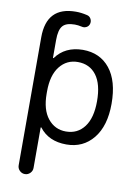

<svg xmlns="http://www.w3.org/2000/svg" viewBox="-102 -831 779 1093"><g transform="rotate(10 287.5 -284.5)"><path d="M453.1 -283.2Q453.1 -381.8 414.6 -433.1Q376 -484.4 307.6 -484.4Q243.2 -484.4 203.1 -433.6Q163.1 -382.8 163.1 -290V-276.4Q163.1 -183.6 203.6 -133.3Q244.1 -83 307.6 -83Q375 -83 414.1 -134.8Q453.1 -186.5 453.1 -283.2ZM77.1 153.3V-586.9Q77.1 -764.6 247.1 -764.6Q277.3 -764.6 310.5 -756.8Q326.2 -753.9 334 -740.2Q341.8 -726.6 337.9 -710.9Q334 -696.3 320.8 -689.5Q307.6 -682.6 293 -686.5Q271.5 -691.4 252.9 -691.4Q203.1 -691.4 183.1 -668Q163.1 -644.5 163.1 -586.9V-484.4Q163.1 -482.4 164.6 -481.9Q166 -481.4 167 -482.4Q220.7 -556.6 323.2 -557.6Q422.9 -557.6 480 -486.3Q537.1 -415 537.1 -283.2Q537.1 -155.3 478.5 -83Q419.9 -10.7 323.2 -10.7Q220.7 -10.7 167 -81.1Q166 -82 164.6 -81.5Q163.1 -81.1 163.1 -80.1V153.3Q163.1 170.9 150.4 183.6Q137.7 196.3 120.1 196.3Q102.5 196.3 89.8 183.6Q77.1 170.9 77.1 153.3Z"/></g></svg>

Font: Gen Jyuu Gothic Regular
Style: Regular
Weight: 400
Designer: [Source Han Sans]
Ryoko NISHIZUKA  (kana & ideographs); Paul D. Hunt (Latin, Greek & Cyrillic); Wenlong ZHANG  (bopomofo
Version: Version 1.002.20150607